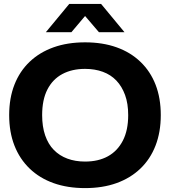

<svg xmlns="http://www.w3.org/2000/svg" viewBox="-20 -955 872 984"><path d="M416 9Q326 9 254.5 -16.5Q183 -42 132 -91Q81 -140 54 -209Q27 -278 27 -365Q27 -452 54 -521Q81 -590 132 -638.5Q183 -687 254.5 -712.5Q326 -738 416 -738Q506 -738 577.5 -712.5Q649 -687 700 -638Q751 -589 777.5 -520.5Q804 -452 804 -365Q804 -278 777 -208.5Q750 -139 699 -90.5Q648 -42 577 -16.5Q506 9 416 9ZM416 -127Q484 -127 533 -154Q582 -181 609.5 -234Q637 -287 637 -365Q637 -424 621 -468Q605 -512 576.5 -542Q548 -572 507 -587Q466 -602 416 -602Q349 -602 299.5 -575.5Q250 -549 223 -496.5Q196 -444 196 -365Q196 -306 211.5 -261Q227 -216 256 -186.5Q285 -157 325.5 -142Q366 -127 416 -127ZM215 -790 335 -935H498L618 -790H487L416 -873L346 -790Z"/></svg>

Font: Mona Sans SemiExpanded
Style: Bold
Weight: 700
Width: 6
Designer: Deni Anggara
Foundry: GitHub
Version: Version 2.000